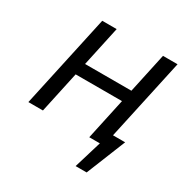

<svg xmlns="http://www.w3.org/2000/svg" viewBox="-189 -820 1145 1177"><g transform="rotate(30 383.5 -231.5)"><path d="M567 0V-83H694L652 0ZM504 195 588 -83H694L582 195ZM488 0 630 -658H733L590 0ZM57 0 200 -658H302L160 0ZM152 -292 170 -376H640L622 -292Z"/></g></svg>

Font: Ysabeau SemiBold
Style: Italic
Weight: 600
Italic angle: -12°
Designer: Christian Thalmann (Catharsis Fonts)
Version: Version 2.002